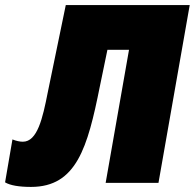

<svg xmlns="http://www.w3.org/2000/svg" viewBox="-59 -720 767 756"><path d="M63 16C242 16 286 -139 334 -379L364 -524H449L357 0H565L688 -700H200L129 -356C109 -254 88 -162 31 -162C19 -162 5 -165 -10 -171L-39 -2C-19 10 16 16 63 16Z"/></svg>

Font: Fixel Text 20240404 Black
Style: Italic
Weight: 900
Width: 4
Italic angle: -10°
Designer: AlfaBravo + MacPaw
Foundry: Kyrylo Tkachov, Marchela Mozhyna, Serhii Makarenko, Maria Weinstein, Zakhar Kryvoshyya
Version: Version 1.211;Glyphs 3.2 (3225)